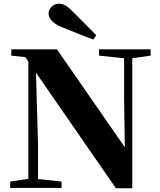

<svg xmlns="http://www.w3.org/2000/svg" viewBox="-20 -1013 865 1035"><path d="M499 -823C457 -866 415 -908 376 -947C342 -982 323 -993 298 -993C265 -993 242 -966 242 -940C242 -918 257 -891 310 -868C368 -845 425 -821 483 -800ZM605 2H693V-699L792 -713V-747H514V-713L649 -699V-478L653 -219L287 -747H41V-713L117 -705L133 -681V-49L35 -34V0H312V-34L185 -48V-230L174 -621Z"/></svg>

Font: Noto Serif CJK SC Black
Style: Regular
Weight: 900
Designer: Ryoko NISHIZUKA 西塚涼子 (kana & ideographs); Frank Grießhammer (Latin, Greek & Cyrillic); Wenlong ZHANG 张文龙 (bopomofo); San
Foundry: Adobe
Version: Version 2.001;hotconv 1.1.0;makeotfexe 2.6.0